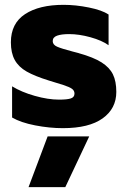

<svg xmlns="http://www.w3.org/2000/svg" viewBox="-20 -515 526 794"><path d="M30 -29V-158Q69 -134 124 -118.5Q179 -103 224 -103Q258 -103 273 -108Q288 -113 288 -128Q288 -140 278 -147.5Q268 -155 242 -163.5Q216 -172 182 -182Q124 -200 90.5 -219Q57 -238 41 -267Q25 -296 25 -340Q25 -418 83.5 -456.5Q142 -495 243 -495Q293 -495 347.5 -484Q402 -473 429 -455V-328Q401 -348 354 -361Q307 -374 266 -374Q234 -374 216 -367.5Q198 -361 198 -345Q198 -330 216 -322Q234 -314 280 -302Q311 -294 306 -295Q367 -278 400 -257Q433 -236 447 -207.5Q461 -179 461 -135Q461 -66 404.5 -25.5Q348 15 240 15Q185 15 125.5 3.5Q66 -8 30 -29ZM177 49H349L250 259H98Z"/></svg>

Font: Readiness
Style: Bold
Weight: 700
Designer: Katatrad Team
Foundry: CadsonDemak
Version: Version 1.00;January 16, 2020;FontCreator 12.0.0.2550 64-bit